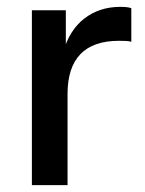

<svg xmlns="http://www.w3.org/2000/svg" viewBox="-20 -540 423 560"><path d="M73 0V-510H172V-383H177V0ZM177 -266 164 -387Q182 -452 226 -486Q270 -520 331 -520Q354 -520 363 -516V-418Q358 -420 349 -420.5Q340 -421 327 -421Q252 -421 214.5 -382Q177 -343 177 -266Z"/></svg>

Font: Instrument Sans Medium
Style: Regular
Weight: 500
Designer: Rodrigo Fuenzalida
Foundry: fragTYPE
Version: Version 1.000;gftools[0.9.28]